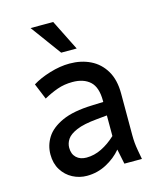

<svg xmlns="http://www.w3.org/2000/svg" viewBox="-112 -817 766 909"><g transform="rotate(-15 271.5 -362.5)"><path d="M60 -132Q60 -177 84 -215Q108 -253 163 -278Q218 -303 311 -306L366 -308V-314Q366 -380 335 -408.5Q304 -437 249 -437Q209 -437 175 -425Q141 -413 107 -394L75 -472Q110 -494 161 -509.5Q212 -525 258 -525Q315 -525 360 -503Q405 -481 431.5 -436.5Q458 -392 458 -325V-122Q458 -101 459.5 -83.5Q461 -66 465 -44L473 0H387L372 -73Q342 -37 297.5 -13.5Q253 10 202 10Q165 10 132.5 -7Q100 -24 80 -56Q60 -88 60 -132ZM154 -140Q154 -109 172.5 -91.5Q191 -74 222 -74Q260 -74 296.5 -92Q333 -110 366 -141V-242L315 -237Q250 -231 215 -216Q180 -201 167 -181.5Q154 -162 154 -140ZM124 -735H235L310 -585H234Z"/></g></svg>

Font: Radio Canada
Style: Regular
Weight: 400
Designer: Charles Daoud, Etienne Aubert Bonn, Alexandre Saumier Demers, Jacques Le Bailly
Foundry: Radio-Canada
Version: Version 2.104;gftools[0.9.28.dev5+ged2979d]